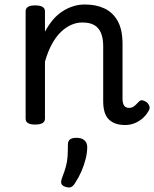

<svg xmlns="http://www.w3.org/2000/svg" viewBox="-20 -539 686 854"><path d="M537 17Q511 17 492.5 10Q474 3 462 -10Q450 -23 444.5 -43Q439 -63 439 -88V-334Q439 -368 429.5 -391.5Q420 -415 400 -427Q380 -439 346 -439Q321 -439 297 -428.5Q273 -418 251 -397Q229 -376 211 -343Q193 -310 180 -265V-11Q180 2 169 8.5Q158 15 136 15Q115 15 104.5 8.5Q94 2 94 -11V-489Q94 -502 104.5 -508.5Q115 -515 136 -515Q158 -515 169 -508.5Q180 -502 180 -489V-398Q196 -428 215.5 -451Q235 -474 258.5 -489Q282 -504 306.5 -511.5Q331 -519 358 -519Q407 -519 444.5 -501.5Q482 -484 503.5 -445.5Q525 -407 525 -343V-99Q525 -85 528.5 -76Q532 -67 538.5 -63Q545 -59 554 -59Q563 -59 570 -62.5Q577 -66 584 -73Q591 -80 599 -88Q606 -95 615.5 -92.5Q625 -90 634 -83Q643 -74 645 -64.5Q647 -55 641 -46Q630 -26 613.5 -12Q597 2 577.5 9.5Q558 17 537 17ZM268 291Q256 286 253 278Q250 270 255 255Q267 224 273 202Q279 180 280.5 157.5Q282 135 282 105Q282 88 291.5 81Q301 74 320 74Q343 74 355.5 85Q368 96 368 115Q368 140 361 168Q354 196 342 223.5Q330 251 314 275Q304 291 294 294Q284 297 268 291Z"/></svg>

Font: Playwrite IT Moderna
Style: Regular
Weight: 400
Designer: Veronika Burian, José Scaglione
Foundry: TypeTogether
Version: Version 1.002